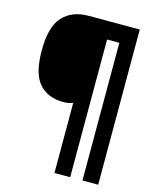

<svg xmlns="http://www.w3.org/2000/svg" viewBox="-129 -846 852 1060"><g transform="rotate(15 297.0 -316.5)"><path d="M536 127H446V-660H376V127H286V-273Q273 -269 261 -266.5Q249 -264 230 -264Q142 -264 92.5 -320.5Q43 -377 43 -509Q43 -645 96.5 -702.5Q150 -760 244 -760H536Z"/></g></svg>

Font: Noto Sans Lao UI SemCond Blk
Style: Regular
Weight: 900
Width: 4
Designer: Monotype Design Team
Foundry: Monotype Imaging Inc.
Version: Version 2.000; ttfautohint (v1.8.4.7-5d5b)